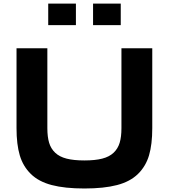

<svg xmlns="http://www.w3.org/2000/svg" viewBox="-20 -1049 951 1083"><path d="M73.2 -776.9H247.1V-326.2Q247.1 -276.9 257.1 -243.7Q267.1 -210.4 291.3 -187.5Q315.4 -164.6 355.5 -154.3Q395.5 -144 456.1 -144Q516.6 -144 556.6 -154.3Q596.7 -164.6 620.8 -187.5Q645 -210.4 655 -243.7Q665 -276.9 665 -326.2V-776.9H838.9V-326.2Q838.9 -234.4 820.6 -172.6Q802.2 -110.8 758.1 -67.6Q713.9 -24.4 640.1 -5.1Q566.4 14.2 456.1 14.2Q345.7 14.2 272 -5.1Q198.2 -24.4 154.1 -67.6Q109.9 -110.8 91.6 -172.6Q73.2 -234.4 73.2 -326.2ZM252 -1028.8H408.2V-907.2H252ZM504.9 -1028.8H661.1V-907.2H504.9Z"/></svg>

Font: Sporting Grotesque
Style: Gras
Weight: 700
Designer: Lucas LE BIHAN
Foundry: Lucas LE BIHAN
Version: Version 1.001